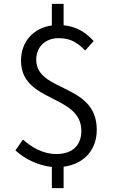

<svg xmlns="http://www.w3.org/2000/svg" viewBox="-20 -854 589 996"><path d="M249 122H310V11C415 -3 482 -75 482 -181C482 -424 168 -374 168 -544C168 -610 214 -656 284 -656C347 -656 381 -633 422 -592L466 -641C427 -683 381 -716 310 -723V-834H249V-722C154 -709 89 -639 89 -539C89 -320 402 -366 402 -175C402 -102 358 -55 272 -55C202 -55 145 -90 99 -130L60 -74C106 -31 177 5 249 12Z"/></svg>

Font: Noto Sans KR DemiLight
Style: Regular
Weight: 350
Designer: Ryoko NISHIZUKA 西塚涼子 (kana, bopomofo & ideographs); Paul D. Hunt (Latin, Greek & Cyrillic); Sandoll Communications 산돌커뮤니
Foundry: Adobe
Version: Version 2.004;hotconv 1.0.118;makeotfexe 2.5.65603